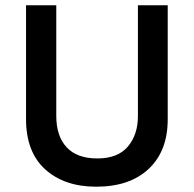

<svg xmlns="http://www.w3.org/2000/svg" viewBox="-20 -695 731 725"><path d="M343.3 10Q223.3 10 150.8 -55.4Q78.3 -120.8 78.3 -245.8V-675H192.5V-257.5Q192.5 -180.8 231.7 -138.8Q270.8 -96.7 347.5 -96.7Q425 -96.7 462.9 -141.7Q500.8 -186.7 500.8 -256.7V-675H613.3V-244.2Q613.3 -125 541.7 -57.5Q470 10 343.3 10Z"/></svg>

Font: Funnel Sans Medium
Style: Regular
Weight: 500
Version: Version 1.000; Beta; Release 5; Build 24; ttfautohint (v1.8.